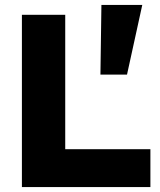

<svg xmlns="http://www.w3.org/2000/svg" viewBox="-20 -760 650 780"><path d="M69 0V-700H245V-154H591V0ZM388 -457 392 -740H558L496 -457Z"/></svg>

Font: REM
Style: Bold
Weight: 700
Designer: Octavio Pardo
Foundry: Ashler Design
Version: Version 1.005;gftools[0.9.28]